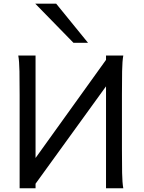

<svg xmlns="http://www.w3.org/2000/svg" viewBox="-20 -1011 772 1031"><path d="M170.9 -162.6 549.3 -689.5V-712.9H642.1Q636.7 -683.6 635.7 -628.2Q634.8 -572.8 634.8 -500.5V-210Q634.8 -137.2 635.7 -83.3Q636.7 -29.3 642.1 0H549.3V-547.4L170.9 -24.4V0H85.4V-500.5Q85.4 -572.8 84.5 -628.2Q83.5 -683.6 78.1 -712.9H170.9ZM281.7 -991.2 452.6 -781.2H374.5L169.4 -991.2Z"/></svg>

Font: Andika Compact
Style: Regular
Weight: 400
Designer: Victor Gaultney, Annie Olsen, Julie Remington, Don Collingsworth, Eric Hays, Becca Hirsbrunner
Foundry: SIL International
Version: Version 5.000 ; LnSpcTght